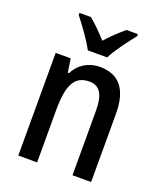

<svg xmlns="http://www.w3.org/2000/svg" viewBox="-141 -857 801 949"><g transform="rotate(20 259.5 -383.0)"><path d="M214 -606H316C338 -651 387 -715 419 -755V-766H359C326 -737 298 -713 265 -675C234 -710 199 -744 172 -766H112V-755C146 -712 192 -649 214 -606ZM299 -550C243 -550 192 -522 165 -468H159L148 -540H69V0H168V-274C168 -405 196 -464 275 -464C331 -464 354 -422 354 -340V0H452V-360C452 -489 398 -550 299 -550Z"/></g></svg>

Font: Noto Sans Gurmukhi UI Condensed Medium
Style: Regular
Weight: 500
Width: 3
Designer: Jelle Bosma - Monotype Design Team
Foundry: Monotype Imaging Inc.
Version: Version 2.004